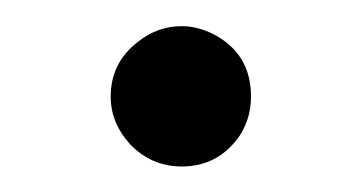

<svg xmlns="http://www.w3.org/2000/svg" viewBox="-20 -368 278 149"><path d="M121.1 -347.7Q132.8 -347.7 145 -341.8Q174.8 -326.7 174.8 -293Q174.8 -276.4 166 -262.7Q149.4 -238.8 121.1 -238.8Q97.7 -238.8 81.1 -255.9Q65.9 -272.5 65.9 -293Q65.9 -319.3 86.9 -335.4Q102.1 -347.7 121.1 -347.7Z"/></svg>

Font: I.Ming
Style: Regular
Weight: 400
Designer: Ichiten Fonts Project
Version: Version 6.11; Dec 27, 2019